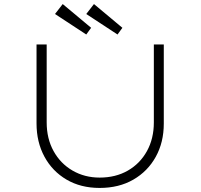

<svg xmlns="http://www.w3.org/2000/svg" viewBox="-20 -919 988 946"><path d="M471 7Q378 7 308 -34Q238 -75 199 -147Q160 -219 160 -311V-700H210V-316Q210 -236 244 -174.5Q278 -113 337.5 -78.5Q397 -44 471 -44Q550 -44 610 -78.5Q670 -113 704 -174.5Q738 -236 738 -316V-700H787V-310Q787 -218 747.5 -146.5Q708 -75 637 -34Q566 7 471 7ZM559 -749 405 -850 443 -899 583 -782ZM405 -749 251 -850 289 -899 429 -782Z"/></svg>

Font: Lexend Mega ExtraLight
Style: Regular
Weight: 250
Version: Version 1.007